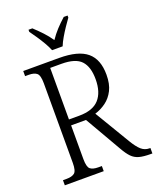

<svg xmlns="http://www.w3.org/2000/svg" viewBox="-167 -1029 920 1127"><g transform="rotate(-20 293.0 -465.5)"><path d="M39 0V-32H62Q95 -32 111.5 -45Q128 -58 128 -108V-605Q128 -655 111.5 -668.5Q95 -682 62 -682H39V-714H263Q382 -714 436.5 -668.5Q491 -623 491 -527Q491 -469 471.5 -430.5Q452 -392 420 -368.5Q388 -345 351 -334L482 -115Q507 -73 529 -53.5Q551 -34 580 -34H586V0H576Q531 0 504 -7.5Q477 -15 458 -34.5Q439 -54 418 -91L287 -318H194V-108Q194 -58 210 -45Q226 -32 260 -32H282V0ZM258 -355Q343 -355 382.5 -398.5Q422 -442 422 -524Q422 -601 387 -639Q352 -677 264 -677H194V-355ZM240 -771Q231 -794 215.5 -820.5Q200 -847 182.5 -873Q165 -899 151 -918V-931H175Q204 -904 228 -878.5Q252 -853 273 -822Q294 -853 317.5 -878.5Q341 -904 371 -931H395V-918Q381 -899 363.5 -873Q346 -847 330.5 -820.5Q315 -794 306 -771Z"/></g></svg>

Font: Noto Serif Tamil SemiCondensed Light
Style: Italic
Weight: 300
Width: 4
Italic angle: -12°
Designer: Indian Type Foundry, Tom Grace, and the Monotype Design Team
Foundry: Monotype Imaging Inc.
Version: Version 2.003; ttfautohint (v1.8.4.7-5d5b)